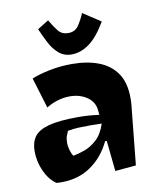

<svg xmlns="http://www.w3.org/2000/svg" viewBox="-85 -806 750 896"><g transform="rotate(-10 290.0 -357.5)"><path d="M135 23Q129 23 122.5 23Q116 23 110 22Q76 -1 55.5 -46.5Q35 -92 35 -141Q35 -182 54 -209Q73 -236 122.5 -249.5Q172 -263 262 -263Q284 -263 309 -261.5Q334 -260 362 -256L360 -278Q356 -319 321.5 -342Q287 -365 240 -365Q214 -365 185.5 -357Q157 -349 129 -332L85 -477Q118 -491 169.5 -501.5Q221 -512 276 -512Q349 -512 403.5 -491Q458 -470 488.5 -425.5Q519 -381 519 -308Q519 -299 518.5 -287Q518 -275 517 -270L489 6L390 15L375 -130H367Q334 -60 274.5 -18.5Q215 23 135 23ZM210 -89Q232 -93 262.5 -103.5Q293 -114 321.5 -139.5Q350 -165 366 -214Q353 -214 340 -214.5Q327 -215 313 -215Q282 -215 257 -214Q232 -213 205 -208Q201 -199 196 -186Q191 -173 191 -153Q191 -136 197 -116.5Q203 -97 210 -89ZM284 -556Q248 -556 223 -578Q198 -600 181 -633.5Q164 -667 150 -699L203 -732Q222 -699 239 -678Q256 -657 286 -657Q319 -657 336 -683Q353 -709 365 -738L449 -683Q409 -615 368.5 -585.5Q328 -556 284 -556Z"/></g></svg>

Font: Joti One
Style: Regular
Weight: 400
Designer: Eduardo Rodriguez Tunni
Foundry: Eduardo Rodriguez Tunni
Version: Version 1.002; ttfautohint (v1.8.4.7-5d5b);gftools[0.9.24]